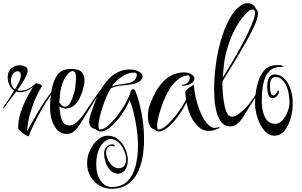

<svg xmlns="http://www.w3.org/2000/svg" viewBox="-52 -821 1884 1197"><path d="M128 27Q125 30 115 25Q105 20 93 11Q81 2 71.5 -6.5Q62 -15 61 -20Q61 -73 78 -123.5Q95 -174 117 -214.5Q139 -255 154 -279Q113 -246 74 -246Q60 -246 49 -250Q30 -225 11.5 -200.5Q-7 -176 -25 -150Q-29 -144 -31 -144Q-32 -144 -32 -146Q-32 -150 -29 -156Q-11 -182 5.5 -207Q22 -232 36 -256Q17 -268 6.5 -291Q-4 -314 -4 -338Q-4 -375 18 -394.5Q40 -414 71 -414Q89 -414 104.5 -406.5Q120 -399 120 -382Q120 -365 108 -341Q96 -317 81 -294.5Q66 -272 56 -258Q65 -255 76 -255Q100 -255 125.5 -268Q151 -281 166 -297Q169 -301 176 -301Q187 -301 200 -294Q213 -287 208 -281Q195 -262 175 -219.5Q155 -177 138 -121Q121 -65 117 -3Q127 -21 144 -51.5Q161 -82 182 -118Q203 -154 226.5 -189.5Q250 -225 274 -254Q279 -260 282 -258Q285 -256 281 -251Q257 -219 233 -180.5Q209 -142 188 -102.5Q167 -63 151 -29Q135 5 128 27ZM41 -264Q51 -278 64.5 -305Q78 -332 78 -352Q78 -365 71.5 -371Q65 -377 58 -377Q40 -377 28 -358.5Q16 -340 16 -318Q16 -302 22.5 -287Q29 -272 41 -264Z M364 14Q330 14 307 -9Q284 -32 272 -70Q260 -108 260 -153Q260 -189 265 -229.5Q270 -270 281.5 -305.5Q293 -341 312 -361Q337 -391 393 -391Q440 -391 457.5 -371Q475 -351 475 -320Q475 -305 471 -287.5Q467 -270 462 -253Q454 -228 441.5 -203.5Q429 -179 409 -162.5Q389 -146 358 -144Q354 -144 341.5 -146.5Q329 -149 318 -158Q320 -131 325 -103.5Q330 -76 343 -57.5Q356 -39 381 -39Q405 -39 428 -60.5Q451 -82 470 -109.5Q489 -137 501 -155Q518 -180 535 -205.5Q552 -231 567 -248Q572 -254 574 -254Q580 -254 573 -245Q542 -204 508 -146Q475 -92 453 -56.5Q431 -21 411 -3.5Q391 14 364 14ZM356 -156Q368 -156 378.5 -170Q389 -184 397 -204Q405 -224 410 -242Q415 -260 416 -269Q417 -283 419.5 -302Q422 -321 422 -337Q422 -354 417.5 -366Q413 -378 400 -378Q389 -378 374.5 -363.5Q360 -349 349 -329Q334 -301 326.5 -261.5Q319 -222 318 -181Q325 -172 333.5 -164Q342 -156 356 -156Z M643 356Q602 356 567 335Q532 314 511.5 278Q491 242 491 198Q491 153 510 113.5Q529 74 558.5 49.5Q588 25 618 25Q651 25 675 41Q699 57 714.5 81Q730 105 737.5 130Q745 155 745 173Q745 218 726.5 240Q708 262 684 262Q656 262 636.5 241.5Q617 221 607 192Q597 163 597 137Q597 109 611.5 94Q626 79 648 79Q656 79 660 82Q664 85 664 87Q664 93 653 90Q650 89 647.5 88.5Q645 88 642 88Q626 88 618 100Q610 112 610 129Q610 151 620.5 174Q631 197 649 212.5Q667 228 688 228Q712 228 723 212Q734 196 734 173Q734 146 721.5 116.5Q709 87 687.5 66.5Q666 46 639 46Q602 47 575 91Q548 135 548 203Q548 267 575.5 306Q603 345 645 345Q707 345 742.5 309Q778 273 793 214.5Q808 156 808 90Q808 36 800.5 -17.5Q793 -71 781.5 -117.5Q770 -164 756 -197Q748 -175 728.5 -141.5Q709 -108 682.5 -75.5Q656 -43 627 -21.5Q598 0 571 -1Q567 -1 558.5 -5.5Q550 -10 542 -16Q521 -21 512.5 -33.5Q504 -46 504 -63Q504 -81 512 -105Q523 -137 534 -168.5Q545 -200 559 -229Q553 -229 556 -234Q563 -248 576 -261Q600 -303 634 -337Q658 -360 689.5 -374Q721 -388 756 -388Q786 -388 811.5 -376Q837 -364 837 -344Q837 -331 822 -317Q807 -303 781 -298Q743 -290 707 -288Q671 -286 639 -270Q626 -251 612.5 -220Q599 -189 587.5 -154Q576 -119 569 -88Q562 -57 562 -37Q562 -14 573 -14Q591 -14 614.5 -32Q638 -50 662 -78Q686 -106 707.5 -139Q729 -172 744 -202.5Q759 -233 764 -255Q764 -258 769.5 -261.5Q775 -265 780 -265Q787 -265 791 -255Q806 -220 818.5 -170.5Q831 -121 838.5 -65Q846 -9 846 48Q846 107 836 162.5Q826 218 802.5 261.5Q779 305 740 330.5Q701 356 643 356ZM645 -283Q671 -291 697.5 -294.5Q724 -298 750 -303Q776 -308 788.5 -324Q801 -340 801 -353Q801 -368 788 -368Q757 -370 727 -354Q697 -338 675 -317Q653 -296 645 -283Z M935 -1Q931 -1 922.5 -5.5Q914 -10 906 -16Q890 -20 881.5 -37.5Q873 -55 871 -79Q869 -103 872 -127Q875 -151 882 -167Q893 -197 909.5 -231Q926 -265 951 -296Q976 -327 1011 -347.5Q1046 -368 1094 -370Q1119 -370 1139.5 -358.5Q1160 -347 1160 -332Q1160 -319 1147.5 -306.5Q1135 -294 1112 -289Q1108 -288 1103.5 -287.5Q1099 -287 1094 -287Q1080 -287 1080 -290Q1080 -293 1086 -293Q1103 -293 1117 -305Q1131 -317 1131 -335Q1131 -353 1118 -352Q1078 -346 1047.5 -317.5Q1017 -289 995.5 -250Q974 -211 960 -171Q946 -131 938 -101Q933 -81 929.5 -61Q926 -41 927.5 -27.5Q929 -14 937 -14Q954 -14 977.5 -32Q1001 -50 1025.5 -78.5Q1050 -107 1072 -139.5Q1094 -172 1108 -200Q1106 -212 1105 -224Q1104 -236 1103 -248Q1103 -252 1111.5 -260.5Q1120 -269 1131 -277Q1142 -285 1150 -289Q1158 -293 1157 -288Q1158 -263 1165 -228.5Q1172 -194 1184 -157.5Q1196 -121 1212.5 -90Q1229 -59 1249 -41Q1269 -23 1288 -23Q1293 -23 1297.5 -24.5Q1302 -26 1306 -27Q1310 -29 1314 -29Q1316 -29 1316 -27Q1316 -21 1308 -19Q1277 -5 1248 -5Q1214 -5 1189 -27Q1154 -59 1136.5 -99Q1119 -139 1111 -183Q1096 -153 1075 -121Q1054 -89 1030 -61.5Q1006 -34 981.5 -17.5Q957 -1 935 -1Z M1385 -33Q1349 -33 1328.5 -59Q1308 -85 1298 -123Q1288 -161 1285.5 -200.5Q1283 -240 1283 -267Q1283 -335 1293 -412.5Q1303 -490 1323.5 -564Q1344 -638 1375.5 -697.5Q1407 -757 1449 -787Q1468 -801 1492 -801Q1508 -801 1522.5 -792.5Q1537 -784 1544 -764Q1556 -758 1556 -736Q1556 -718 1547 -692Q1535 -658 1509 -609Q1483 -560 1451 -505.5Q1419 -451 1388 -400.5Q1357 -350 1335 -314Q1334 -285 1336.5 -249Q1339 -213 1344.5 -180.5Q1350 -148 1358 -127Q1365 -109 1374.5 -101.5Q1384 -94 1396 -94Q1413 -94 1434 -109Q1455 -124 1474 -143Q1500 -169 1519.5 -198.5Q1539 -228 1562 -256Q1565 -260 1568 -260Q1574 -260 1569 -251Q1546 -222 1524 -188.5Q1502 -155 1481 -120Q1472 -103 1458 -82.5Q1444 -62 1426 -47.5Q1408 -33 1385 -33ZM1337 -338Q1361 -376 1389.5 -424Q1418 -472 1446 -523Q1474 -574 1496.5 -621Q1519 -668 1531 -704Q1538 -726 1538 -740Q1538 -762 1522 -762Q1508 -762 1495 -749Q1455 -712 1426 -662.5Q1397 -613 1377 -556Q1363 -516 1355 -482Q1347 -448 1343.5 -414Q1340 -380 1337 -338Z M1659 25Q1630 25 1607.5 4.5Q1585 -16 1569.5 -47.5Q1554 -79 1546 -112.5Q1538 -146 1538 -172Q1538 -252 1559 -316Q1581 -381 1623 -404Q1647 -415 1674 -415H1686Q1691 -415 1695.5 -415Q1700 -415 1705 -413Q1716 -406 1716 -405Q1716 -404 1700 -404Q1655 -404 1630.5 -380.5Q1606 -357 1595.5 -321.5Q1585 -286 1582.5 -248.5Q1580 -211 1580 -183Q1580 -170 1583 -147.5Q1586 -125 1594.5 -102.5Q1603 -80 1619.5 -64.5Q1636 -49 1663 -49Q1689 -49 1709 -71.5Q1729 -94 1741 -124.5Q1753 -155 1753 -179Q1753 -211 1746 -245.5Q1739 -280 1724 -303Q1698 -341 1668 -341Q1631 -341 1631 -287Q1631 -226 1653 -226Q1658 -226 1663.5 -231Q1669 -236 1672 -242Q1674 -246 1676 -249Q1678 -252 1680 -254Q1682 -256 1682 -257Q1687 -257 1687 -250Q1687 -232 1672 -220Q1658 -209 1647 -209Q1630 -209 1622 -227.5Q1614 -246 1614 -280Q1614 -357 1663 -357Q1702 -357 1734 -316Q1750 -293 1760 -263.5Q1770 -234 1772 -200Q1772 -192 1772.5 -183.5Q1773 -175 1773 -164Q1773 -141 1766.5 -109Q1760 -77 1746.5 -46.5Q1733 -16 1711 4.5Q1689 25 1659 25Z"/></svg>

Font: Festive
Style: Regular
Weight: 400
Designer: Robert E. Leuschke
Foundry: Robert E. Leuschke
Version: Version 1.101; ttfautohint (v1.8.3)